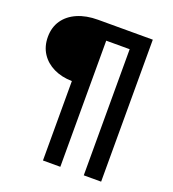

<svg xmlns="http://www.w3.org/2000/svg" viewBox="-150 -856 965 1070"><g transform="rotate(20 333.0 -321.0)"><path d="M227 100V-371Q166 -372 118.5 -395Q71 -418 44 -459.5Q17 -501 17 -557Q17 -614 45.5 -655.5Q74 -697 126 -719.5Q178 -742 247 -742H572V100H469V-648H330V100Z"/></g></svg>

Font: MOST Montserrat SemiBold
Style: Regular
Weight: 600
Designer: Julieta Ulanovsky
Foundry: Julieta Ulanovsky
Version: Version 8.000;March 11, 2024;FontCreator 15.0.0.2926 64-bit